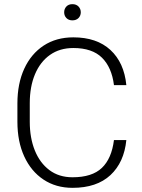

<svg xmlns="http://www.w3.org/2000/svg" viewBox="-20 -902 689 932"><path d="M533.2 -222.2H593.3Q582.5 -113.8 516.1 -52Q449.7 9.8 332 9.8Q251.5 9.8 191.2 -30.3Q130.9 -70.3 97.7 -142.6Q64.5 -214.8 64.5 -311V-399.9Q64.5 -496.1 97.7 -568.4Q130.9 -640.6 191.9 -680.7Q252.9 -720.7 335.9 -720.7Q449.7 -720.7 516.1 -659.4Q582.5 -598.1 593.3 -488.8H533.2Q522.5 -574.7 475.1 -621.8Q427.7 -668.9 335.9 -668.9Q270 -668.9 222.7 -635.5Q175.3 -602.1 149.9 -541.7Q124.5 -481.4 124.5 -400.9V-311Q124.5 -232.9 148.9 -172.1Q173.3 -111.3 219.7 -76.4Q266.1 -41.5 332 -41.5Q426.8 -41.5 474.4 -86.9Q522 -132.3 533.2 -222.2ZM291.5 -842.3Q291.5 -858.9 302.2 -870.4Q313 -881.8 331.5 -881.8Q350.1 -881.8 361.1 -870.4Q372.1 -858.9 372.1 -842.3Q372.1 -825.7 361.1 -814.5Q350.1 -803.2 331.5 -803.2Q313 -803.2 302.2 -814.5Q291.5 -825.7 291.5 -842.3Z"/></svg>

Font: Vazirmatn RD UI FD ExtraLight
Style: Regular
Weight: 200
Designer: Saber Rastikerdar
Foundry: Saber Rastikerdar
Version: Version 33.003